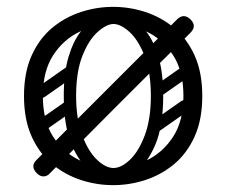

<svg xmlns="http://www.w3.org/2000/svg" viewBox="-20 -530 660 560"><path d="M536 -473Q555 -454 535 -434Q477 -377 418 -318Q359 -259 304 -204Q249 -149 203 -102.5Q157 -56 125 -24Q118 -16 107.5 -15.5Q97 -15 87 -25Q68 -45 86 -63L496 -473Q516 -493 536 -473ZM310 10Q262 10 216 -5Q170 -20 132.5 -51Q95 -82 72.5 -131.5Q50 -181 50 -250Q50 -319 72.5 -368.5Q95 -418 132.5 -449Q170 -480 216 -495Q262 -510 310 -510Q358 -510 404 -495Q450 -480 487.5 -449Q525 -418 547.5 -368.5Q570 -319 570 -250Q570 -181 547.5 -131.5Q525 -82 487.5 -51Q450 -20 404 -5Q358 10 310 10ZM310 -40Q360 -40 407 -62Q454 -84 484.5 -130.5Q515 -177 515 -250Q515 -323 484.5 -369.5Q454 -416 407 -438Q360 -460 310 -460Q261 -460 213.5 -438Q166 -416 135.5 -369.5Q105 -323 105 -250Q105 -177 135.5 -130.5Q166 -84 213.5 -62Q261 -40 310 -40ZM311 -4Q280 -4 246 -29Q212 -54 189 -108Q166 -162 166 -250Q166 -318 180 -364.5Q194 -411 216 -438.5Q238 -466 263.5 -478Q289 -490 311 -490V-460Q291 -460 265 -437Q239 -414 220.5 -367.5Q202 -321 202 -250Q202 -183 219.5 -136Q237 -89 262.5 -64.5Q288 -40 311 -40ZM311 -4V-40Q334 -40 359.5 -64.5Q385 -89 402.5 -136Q420 -183 420 -250Q420 -321 401.5 -367.5Q383 -414 357.5 -437Q332 -460 311 -460V-490Q334 -490 359 -478Q384 -466 406 -438.5Q428 -411 442 -364.5Q456 -318 456 -250Q456 -162 433 -108Q410 -54 376.5 -29Q343 -4 311 -4ZM113 -249Q98 -238 89 -252Q85 -257 84.5 -264Q84 -271 92 -277L169 -331Q184 -341 194 -327Q198 -321 197.5 -314.5Q197 -308 190 -303ZM115 -152Q100 -141 91 -155Q87 -160 86.5 -167Q86 -174 94 -180L171 -234Q186 -244 196 -230Q200 -224 199.5 -217.5Q199 -211 192 -206ZM449 -249Q434 -238 425 -252Q421 -257 420.5 -264Q420 -271 428 -277L505 -331Q520 -341 530 -327Q534 -321 533.5 -314.5Q533 -308 526 -303ZM451 -152Q436 -141 427 -155Q423 -160 422.5 -167Q422 -174 430 -180L507 -234Q522 -244 532 -230Q536 -224 535.5 -217.5Q535 -211 528 -206Z"/></svg>

Font: Agu Display Uzo
Style: Regular
Weight: 400
Designer: Oluwaseun Badejo
Version: Version 1.103